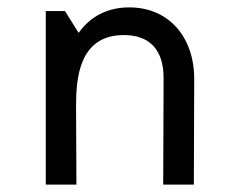

<svg xmlns="http://www.w3.org/2000/svg" viewBox="-20 -500 650 520"><path d="M187 0 186 -213C186 -285 193 -405 315 -405C423 -405 423 -312 423 -286V-264L422 0H505L506 -286C506 -401 436 -480 330 -480C276 -480 227 -459 193 -411L156 -470H104V0Z"/></svg>

Font: Necto Mono
Style: Regular
Weight: 400
Designer: Marco Condello
Foundry: Collletttivo
Version: Version 1.300;Glyphs 3.2 (3217)